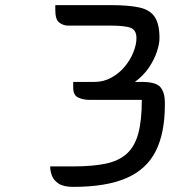

<svg xmlns="http://www.w3.org/2000/svg" viewBox="-20 -730 664 750"><path d="M196 -710H411Q484 -710 525.5 -700.5Q567 -691 585 -663Q603 -635 603 -581Q603 -559 593 -528.5Q583 -498 562 -466.5Q541 -435 507 -410H534Q590 -410 607 -389Q624 -368 624 -330V-320Q624 -210 588 -139Q552 -68 473 -34Q394 0 266 0Q229 0 209.5 -12.5Q190 -25 183 -43.5Q176 -62 176 -80H266Q341 -80 392 -90.5Q443 -101 474.5 -129Q506 -157 520 -208Q534 -259 534 -340H327Q305 -340 285.5 -349Q266 -358 266 -387V-410H349Q385 -410 415.5 -427Q446 -444 467.5 -470Q489 -496 501 -526Q513 -556 513 -581Q513 -612 491 -621Q469 -630 411 -630H245Q228 -630 212 -641.5Q196 -653 196 -690Z"/></svg>

Font: Warnes
Style: Regular
Weight: 400
Designer: Eduardo Rodriguez Tunni
Foundry: Eduardo Rodriguez Tunni
Version: Version 1.002; ttfautohint (v1.8.4.7-5d5b);gftools[0.9.23]